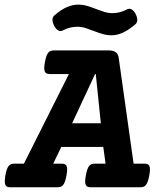

<svg xmlns="http://www.w3.org/2000/svg" viewBox="-53 -793 672 813"><path d="M238.8 -479.5H159.2Q150.9 -479.5 145.5 -481.4Q140.1 -483.4 137.2 -489Q134.3 -494.6 134.3 -504.4Q134.3 -514.2 137.2 -529.8Q140.1 -545.4 143.6 -555.2Q147 -564.9 151.6 -570.3Q156.2 -575.7 162.4 -577.6Q168.5 -579.6 176.8 -579.6H406.2Q425.8 -579.6 436.5 -572.3Q447.3 -564.9 449.7 -547.9L512.7 -100.1H557.1Q565.4 -100.1 570.8 -98.1Q576.2 -96.2 579.1 -90.8Q582 -85.4 582 -75.7Q582 -65.9 579.1 -50.3Q576.2 -34.7 572.8 -24.9Q569.3 -15.1 564.7 -9.5Q560.1 -3.9 554 -2Q547.9 0 539.6 0H332.5Q324.2 0 318.8 -2Q313.5 -3.9 310.5 -9.5Q307.6 -15.1 307.6 -24.9Q307.6 -34.7 310.5 -50.3Q313.5 -65.9 316.9 -75.7Q320.3 -85.4 325 -90.8Q329.6 -96.2 335.7 -98.1Q341.8 -100.1 350.1 -100.1H394L384.3 -170.9H206.5L172.4 -100.1H206.5Q214.8 -100.1 220.2 -98.1Q225.6 -96.2 228.5 -90.8Q231.4 -85.4 231.4 -75.7Q231.4 -65.9 228.5 -50.3Q225.6 -34.7 222.2 -24.9Q218.8 -15.1 214.1 -9.5Q209.5 -3.9 203.4 -2Q197.3 0 189 0H-8.3Q-16.6 0 -22 -2Q-27.3 -3.9 -30 -9.5Q-32.7 -15.1 -32.7 -24.9Q-32.7 -34.7 -30.3 -50.3Q-27.3 -65.9 -23.9 -75.7Q-20.5 -85.4 -15.9 -90.8Q-11.2 -96.2 -5.1 -98.1Q1 -100.1 9.3 -100.1H48.3ZM374 -271 352.5 -479.5H349.6L252.4 -271ZM423.3 -737.3Q436.5 -737.3 451.9 -740.7Q467.3 -744.1 482.9 -752.4Q494.1 -758.8 503.9 -753.4Q513.7 -748 521 -734.4Q527.8 -721.7 528.3 -709.2Q528.8 -696.8 519 -689Q489.7 -664.6 465.8 -654.1Q441.9 -643.6 419.9 -643.6Q399.4 -643.6 380.9 -649.2Q362.3 -654.8 344.7 -661.6Q327.1 -668.5 309.8 -674.1Q292.5 -679.7 274.4 -679.7Q260.3 -679.7 244.9 -676.3Q229.5 -672.9 213.9 -664.6Q203.1 -658.7 193.6 -664.1Q184.1 -669.4 176.8 -683.1Q169.9 -695.8 169.2 -708Q168.5 -720.2 177.7 -728Q207 -753.4 231.4 -763.4Q255.9 -773.4 277.8 -773.4Q297.9 -773.4 316.4 -767.8Q335 -762.2 352.5 -755.4Q370.1 -748.5 387.7 -742.9Q405.3 -737.3 423.3 -737.3Z"/></svg>

Font: Courier Prime
Style: Bold Italic
Weight: 700
Monospace: yes
Designer: Alan Dague-Greene
Foundry: Quote-Unquote Apps
Version: Version 1.202